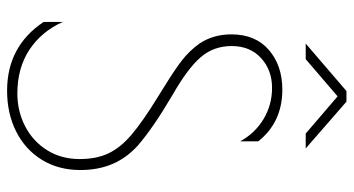

<svg xmlns="http://www.w3.org/2000/svg" viewBox="-248 -736 998 542"><g transform="rotate(90 251.0 -465.0)"><path d="M42 -89V-143Q69 -83 120.5 -49Q172 -15 244 -15Q294 -15 336.5 -37Q379 -59 404 -99Q429 -139 429 -191Q429 -238 413 -272Q397 -306 360 -337.5Q323 -369 253 -412L221 -432Q177 -459 150 -480Q123 -501 103 -529Q77 -568 77 -619Q77 -687 121 -725Q165 -763 233 -763Q325 -763 379 -695V-644Q356 -686 316 -710Q276 -734 228 -734Q178 -734 144 -703Q110 -672 110 -620Q110 -569 141.5 -532.5Q173 -496 248 -453Q340 -399 391 -355Q427 -322 443.5 -282Q460 -242 460 -193Q460 -131 431 -84Q402 -37 351 -11.5Q300 14 236 14Q111 14 42 -89ZM357 -829 252 -919 147 -829H103L237 -944H267L399 -829Z"/></g></svg>

Font: Poiret One
Style: Regular
Weight: 400
Designer: Denis Masharov (denis.masharov@gmail.com), Cyreal (Charset Expansion)
Foundry: Denis Masharov
Version: Version 1.101